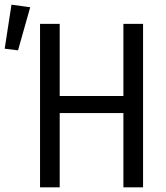

<svg xmlns="http://www.w3.org/2000/svg" viewBox="-91 -800 711 820"><path d="M436 -317H164V0H80V-698H164V-390H436V-698H520V0H436ZM-14 -585 -71 -592 -42 -780 38 -769Z"/></svg>

Font: Lilex
Style: Regular
Weight: 400
Monospace: yes
Designer: Mike Abbink, Paul van der Laan, Pieter van Rosmalen, Mikhael Khrustik
Foundry: Mikhael Khrustik
Version: Version 2.510